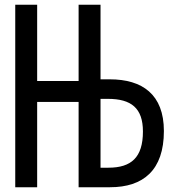

<svg xmlns="http://www.w3.org/2000/svg" viewBox="-20 -786 740 806"><path d="M441 -453H402V-766H310V-446H136V-766H44V0H136V-358H310V0H442C581 0 668 -71 668 -236C668 -390 577 -453 441 -453ZM435 -82H402V-371H433C531 -371 580 -332 580 -234C580 -125 531 -82 435 -82Z"/></svg>

Font: Kawkab Mono Light
Style: Bold
Weight: 400
Monospace: yes
Designer: Abdullah Arif
Foundry: Abdullah Arif
Version: Version 1.000;PS 000.500;hotconv 1.0.88;makeotf.lib2.5.64775